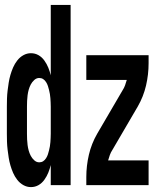

<svg xmlns="http://www.w3.org/2000/svg" viewBox="-20 -755 640 783"><path d="M106 8Q90 8 75.5 0Q61 -8 50.5 -21.5Q40 -35 33.5 -50Q27 -65 22.5 -80.5Q18 -96 15.5 -112Q13 -128 11 -144.5Q9 -161 8.5 -177.5Q8 -194 8 -210V-320Q8 -336 8.5 -352.5Q9 -369 11 -385.5Q13 -402 15.5 -418Q18 -434 22.5 -449.5Q27 -465 33.5 -480Q40 -495 50.5 -508.5Q61 -522 75.5 -530Q90 -538 106 -538Q123 -538 137 -530Q151 -522 161 -508Q171 -494 177 -479Q183 -464 187 -448V-735H268V0H187V-82Q183 -66 177 -51Q171 -36 161 -22Q151 -8 137 0Q123 8 106 8ZM140 -93Q140 -93 140 -93Q140 -93 140 -93Q149 -93 156 -97.5Q163 -102 168 -110Q173 -118 175.5 -126Q178 -134 180 -142Q182 -150 183.5 -158.5Q185 -167 185.5 -175.5Q186 -184 186.5 -192.5Q187 -201 187 -210V-320Q187 -329 186.5 -337.5Q186 -346 185.5 -354.5Q185 -363 183.5 -371.5Q182 -380 180 -388Q178 -396 175.5 -404Q173 -412 168 -420Q163 -428 156 -432.5Q149 -437 140 -437Q129 -437 120 -429Q111 -421 105.5 -410.5Q100 -400 97 -389Q94 -378 92.5 -366.5Q91 -355 90.5 -343.5Q90 -332 90 -320V-210Q90 -198 90.5 -186.5Q91 -175 92.5 -163.5Q94 -152 97 -141Q100 -130 105.5 -119.5Q111 -109 120 -101Q129 -93 140 -93ZM332 0V-33Q332 -79 342.5 -124Q353 -169 376 -209L480 -387Q486 -396 490 -407Q494 -418 497 -429H332V-530H586V-497Q586 -451 575.5 -406Q565 -361 542 -321L438 -143Q432 -134 428 -123Q424 -112 421 -101H586V0Z"/></svg>

Font: Iosevka Curly Extended
Style: Bold
Weight: 700
Width: 7
Monospace: yes
Designer: Belleve Invis
Foundry: Belleve Invis
Version: Version 11.1.0; ttfautohint (v1.8.3)